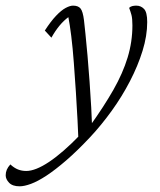

<svg xmlns="http://www.w3.org/2000/svg" viewBox="-157 -443 570 685"><path d="M-86.9 221.7Q-112.3 221.7 -124.5 209Q-136.7 196.3 -136.7 182.6Q-136.7 171.9 -132.8 162.6Q-128.9 153.3 -120.1 143.6Q-106.4 156.2 -92.8 161.6Q-79.1 167 -63.5 167Q-30.3 167 18.6 134.3Q67.4 101.6 127.9 39.1L165 4.9Q213.9 -63.5 247.6 -122.6Q281.2 -181.6 298.3 -237.8Q315.4 -293.9 315.4 -352.5Q315.4 -377 312 -389.6Q308.6 -402.3 303.7 -415Q308.6 -419.9 315.4 -421.4Q322.3 -422.9 329.1 -422.9Q345.7 -422.9 356.9 -411.1Q368.2 -399.4 368.2 -364.3Q368.2 -315.4 351.6 -261.7Q335 -208 306.6 -153.3Q278.3 -98.6 241.7 -47.9Q205.1 2.9 165 45.9Q118.2 95.7 79.1 129.4Q40 163.1 8.8 183.6Q-22.5 204.1 -46.4 212.9Q-70.3 221.7 -86.9 221.7ZM123 61.5Q122.1 32.2 119.6 -14.2Q117.2 -60.5 113.8 -113.8Q110.4 -167 106.4 -219.2Q102.5 -271.5 97.2 -314.5Q91.8 -357.4 86.9 -381.8Q53.7 -357.4 26.4 -308.6L2.9 -334Q24.4 -367.2 43 -386.7Q61.5 -406.2 77.1 -414.6Q92.8 -422.9 103.5 -422.9Q122.1 -422.9 130.4 -412.6Q138.7 -402.3 142.6 -371.1Q144.5 -355.5 147.9 -321.8Q151.4 -288.1 155.3 -243.7Q159.2 -199.2 162.6 -151.4Q166 -103.5 168.5 -59.1Q170.9 -14.6 171.9 17.6Z"/></svg>

Font: Crimson Pro ExtraLight
Style: Italic
Weight: 250
Italic angle: -12°
Designer: Jacques Le Bailly
Foundry: Baron von Fonthausen
Version: Version 1.003